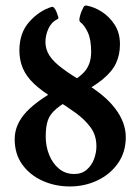

<svg xmlns="http://www.w3.org/2000/svg" viewBox="-20 -665 501 693"><path d="M232 8Q179 8 133.5 -12.5Q88 -33 60.5 -71Q33 -109 33 -163Q33 -217 77 -263Q121 -309 212 -355Q268 -384 288.5 -410.5Q309 -437 309 -478Q309 -522 297 -548Q285 -574 270 -585Q265 -589 267 -599.5Q269 -610 273 -621Q277 -631 281 -638.5Q285 -646 292 -645Q320 -640 347.5 -622.5Q375 -605 394 -575.5Q413 -546 413 -505Q413 -468 399 -437.5Q385 -407 351 -379Q317 -351 255 -318Q208 -293 184 -273Q160 -253 152.5 -230Q145 -207 145 -172Q145 -137 157.5 -106Q170 -75 193 -56Q216 -37 248 -37Q275 -37 293 -52.5Q311 -68 319.5 -91Q328 -114 328 -137Q328 -176 307.5 -204.5Q287 -233 252.5 -258Q218 -283 174 -310Q130 -337 102.5 -363Q75 -389 62.5 -418.5Q50 -448 50 -483Q50 -546 85.5 -586Q121 -626 166 -640Q175 -643 184 -622Q188 -612 190 -605Q192 -598 188 -596Q166 -586 155 -562Q144 -538 144 -514Q144 -487 158.5 -464.5Q173 -442 204.5 -418.5Q236 -395 286 -365Q358 -323 396 -273Q434 -223 434 -170Q434 -116 406 -76Q378 -36 332 -14Q286 8 232 8Z"/></svg>

Font: Junicode VF
Style: Regular
Weight: 400
Designer: Peter S. Baker
Version: Version 2.213